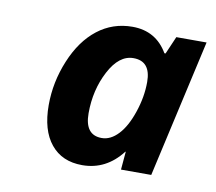

<svg xmlns="http://www.w3.org/2000/svg" viewBox="-51 -780 529 470"><g transform="rotate(10 214.0 -544.5)"><path d="M180.2 -367.2Q129.9 -367.2 102.1 -401.4Q74.2 -435.5 74.2 -498Q74.2 -555.2 96.7 -609.4Q119.1 -663.6 156.7 -692.9Q194.3 -722.2 243.2 -722.2Q301.8 -722.2 331.1 -671.9H334L353 -715.8H428.2L351.1 -373H275.9L279.8 -418H278.8Q239.7 -367.2 180.2 -367.2ZM215.8 -440.9Q237.8 -440.9 256.8 -461.2Q275.9 -481.4 288.8 -519.8Q301.8 -558.1 301.8 -595.2Q301.8 -647 258.8 -647Q223.1 -647 198.5 -600.1Q173.8 -553.2 173.8 -495.1Q173.8 -440.9 215.8 -440.9Z"/></g></svg>

Font: CAA NEO Sans
Style: Bold Italic
Weight: 700
Italic angle: -12°
Version: Version 1.10